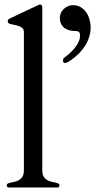

<svg xmlns="http://www.w3.org/2000/svg" viewBox="-20 -825 420 847"><path d="M242.2 -7.8Q242.2 0.5 235.4 2H16.6Q9.8 0.5 9.8 -7.8Q9.8 -13.2 16.1 -16.1Q22.5 -19 34.2 -20.8Q45.9 -22.5 57.4 -27.3Q68.8 -32.2 77.1 -42.7Q85.4 -53.2 85.4 -74.2V-683.1Q85.4 -694.3 79.6 -700.4Q73.7 -706.5 64.2 -709.7Q54.7 -712.9 43.7 -715.1Q32.7 -717.3 22 -720.2Q18.6 -721.7 16.4 -723.9Q14.2 -726.1 14.2 -731.9Q14.2 -734.9 15.9 -737.8Q17.6 -740.7 22.5 -743.2L147 -801.8Q149.4 -802.7 151.9 -804Q154.3 -805.2 155.8 -805.2Q166.5 -805.2 166.5 -791.5V-74.2Q166.5 -53.2 174.8 -42.7Q183.1 -32.2 194.6 -27.3Q206.1 -22.5 217.8 -20.8Q229.5 -19 235.8 -16.1Q242.2 -13.2 242.2 -7.8ZM257.8 -560.1Q257.8 -564 260.7 -567.6Q263.7 -571.3 267.6 -574.2Q271.5 -577.1 275.1 -579.6Q278.8 -582 280.8 -584Q289.1 -591.3 298.3 -600.6Q307.6 -609.9 315.2 -620.6Q322.8 -631.3 327.9 -642.8Q333 -654.3 333 -667Q333 -669.9 332.8 -673.6Q332.5 -677.2 330.8 -680.4Q329.1 -683.6 325.4 -685.8Q321.8 -688 314.9 -688Q300.8 -688 288.1 -690.9Q275.4 -693.8 265.6 -700.7Q255.9 -707.5 250 -718.8Q244.1 -730 244.1 -747.1Q244.1 -758.8 249 -768.8Q253.9 -778.8 262 -786.1Q270 -793.5 280.5 -797.9Q291 -802.2 301.8 -802.2Q321.3 -802.2 335.9 -793.5Q350.6 -784.7 360.4 -770.5Q370.1 -756.3 375 -739Q379.9 -721.7 379.9 -705.1Q379.9 -682.6 373.5 -662.4Q367.2 -642.1 356 -624Q344.7 -606 329.3 -590.3Q314 -574.7 295.4 -561.5Q288.6 -556.6 280.3 -551.8Q272 -546.9 265.1 -546.9Q260.3 -546.9 259 -552Q257.8 -557.1 257.8 -560.1Z"/></svg>

Font: Kurinto Book Core
Style: Regular
Weight: 400
Designer: Kurinto was developed by Clint Goss from a range of fonts that are compatible with the SIL Open Font License Version 1.1
Foundry: Clinton F. Goss
Version: Version 2.196; July 25, 2020